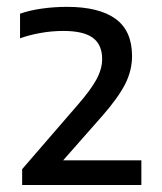

<svg xmlns="http://www.w3.org/2000/svg" viewBox="-20 -458 461 546"><path d="M43 68V23L199.5 -158Q238 -202 254.2 -232Q270.5 -262 270.5 -290Q270.5 -331 244 -350.5Q217.5 -370 160.5 -370Q127 -370 95 -364.2Q63 -358.5 37 -349V-419Q63.5 -428.5 98.5 -433.5Q133.5 -438.5 170.5 -438.5Q261.5 -438.5 308.5 -404.5Q355.5 -370.5 355.5 -298.5Q355.5 -257.5 336 -219Q316.5 -180.5 271 -128.5L159.5 -2H382V68Z"/></svg>

Font: Encode Sans Semi Expanded Medium
Style: Regular
Weight: 500
Width: 6
Designer: Multiple Designers
Foundry: Impallari Type
Version: Version 3.000; ttfautohint (v1.8.3) -l 8 -r 50 -G 200 -x 14 